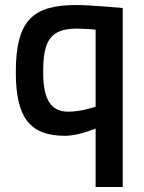

<svg xmlns="http://www.w3.org/2000/svg" viewBox="-20 -531 575 765"><path d="M286 -417C313 -417 361 -413 361 -413V-106C361 -106 305 -86 252 -86C185 -86 152 -131 152 -243C152 -364 177 -417 286 -417ZM239 10C294 10 361 -19 361 -19V214H469V-499C469 -499 341 -511 286 -511C110 -511 43 -450 43 -243C43 -57 103 10 239 10Z"/></svg>

Font: RazerF5 SemiBold
Style: Regular
Weight: 600
Foundry: Razer Inc.
Version: Version 2